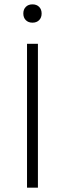

<svg xmlns="http://www.w3.org/2000/svg" viewBox="-20 -861 298 881"><path d="M154 -660V0H104V-660ZM129 -841Q148 -841 159.5 -829.5Q171 -818 171 -799Q171 -780 159.5 -768.5Q148 -757 129 -757Q110 -757 98.5 -768.5Q87 -780 87 -799Q87 -818 98.5 -829.5Q110 -841 129 -841Z"/></svg>

Font: Work Sans Light
Style: Regular
Weight: 300
Designer: Wei Huang
Foundry: Wei Huang
Version: Version 2.012; ttfautohint (v1.8.3)